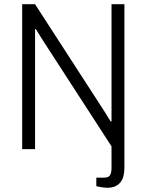

<svg xmlns="http://www.w3.org/2000/svg" viewBox="-20 -706 694 909"><path d="M487 183Q478 183 468.5 181.5Q459 180 450 178.5Q441 177 436 175V135H472Q494 135 501 123.5Q508 112 508 87V-13L190 -504Q184 -513 171.5 -533Q159 -553 150 -568H146Q146 -552 146 -534.5Q146 -517 146 -501V0H85V-686H146L465 -193Q470 -186 477 -174.5Q484 -163 491 -151.5Q498 -140 504 -131H508Q508 -147 508 -163.5Q508 -180 508 -193V-686H569V87Q569 108 565 125.5Q561 143 551 156Q541 169 525.5 176Q510 183 487 183Z"/></svg>

Font: Archivo SemiCondensed ExtraLight
Style: Regular
Weight: 250
Width: 4
Designer: Hector Gatti
Foundry: Omnibus-Type
Version: Version 2.001